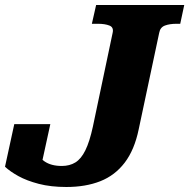

<svg xmlns="http://www.w3.org/2000/svg" viewBox="-42 -730 756 767"><path d="M408 -599Q413 -621 395 -628Q377 -635 349 -635H325L342 -710H694L678 -635H663Q636 -635 617 -628Q598 -621 594 -599L512 -213Q495 -131 456 -80Q417 -29 358.5 -6Q300 17 223 17Q161 17 113 4.5Q65 -8 31.5 -26.5Q-2 -45 -22 -64L15 -234H159L121 -60Q104 -65 94 -78.5Q84 -92 81 -105.5Q78 -119 82.5 -126Q87 -133 99 -126Q109 -104 135.5 -85.5Q162 -67 205 -67Q236 -67 259 -81Q282 -95 299 -129.5Q316 -164 329 -224Z"/></svg>

Font: Roboto Serif
Style: Bold Italic
Weight: 700
Italic angle: -10°
Designer: Greg Gazdowicz
Foundry: Commercial Type
Version: Version 1.008